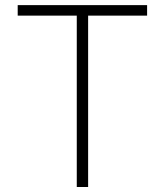

<svg xmlns="http://www.w3.org/2000/svg" viewBox="-20 -748 659 768"><path d="M50.8 -685.5V-727.5H568.4V-685.5H332.5V0H287.1V-685.5Z"/></svg>

Font: Inter 18pt ExtraLight
Style: Regular
Weight: 250
Designer: Rasmus Andersson
Foundry: rsms
Version: Version 4.001;git-66647c0bb